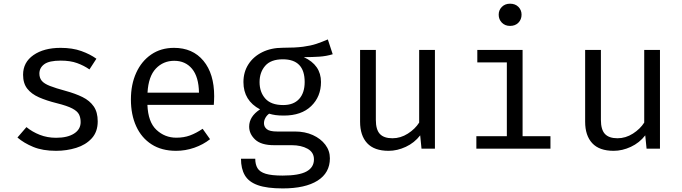

<svg xmlns="http://www.w3.org/2000/svg" viewBox="-20 -813 3732 1050"><path d="M286.7 -59.5Q349.2 -59.5 385.1 -82.6Q421 -105.6 421 -145.1Q421 -169.2 412.1 -187.2Q403.1 -205.1 375.4 -219.7Q347.7 -234.4 290.3 -248.7Q234.4 -262.6 193.1 -280.8Q151.8 -299 129 -328.2Q106.2 -357.4 106.2 -404.1Q106.2 -472.3 163.1 -511.8Q220 -551.3 311.3 -551.3Q376.4 -551.3 424.9 -533.8Q473.3 -516.4 507.2 -491.8L469.2 -433.3Q439 -454.4 401.8 -467.9Q364.6 -481.5 312.3 -481.5Q248.7 -481.5 222.1 -461.8Q195.4 -442.1 195.4 -410.8Q195.4 -386.7 208.5 -371Q221.5 -355.4 252.8 -343.1Q284.1 -330.8 339 -315.9Q391.8 -301.5 431.3 -282.1Q470.8 -262.6 492.6 -231Q514.4 -199.5 514.4 -149.2Q514.4 -91.8 481.5 -56.2Q448.7 -20.5 396.7 -4.4Q344.6 11.8 286.7 11.8Q213.3 11.8 161.8 -9.5Q110.3 -30.8 75.4 -61L124.6 -117.9Q156.4 -91.8 197.7 -75.6Q239 -59.5 286.7 -59.5Z M786.2 -239.5Q789.7 -145.6 835.6 -102.8Q881.5 -60 944.1 -60Q985.6 -60 1019 -72.3Q1052.3 -84.6 1088.2 -108.7L1128.7 -51.8Q1091.3 -22.1 1042.6 -5.1Q993.8 11.8 943.1 11.8Q864.1 11.8 809 -23.6Q753.8 -59 724.9 -122.3Q695.9 -185.6 695.9 -269.2Q695.9 -351.3 724.9 -414.9Q753.8 -478.5 806.9 -514.9Q860 -551.3 931.8 -551.3Q1033.8 -551.3 1092.6 -480.5Q1151.3 -409.7 1151.3 -286.7Q1151.3 -272.8 1150.5 -260.5Q1149.7 -248.2 1149.2 -239.5ZM932.8 -480.5Q872.8 -480.5 832.3 -437.9Q791.8 -395.4 786.7 -306.2H1068.2Q1066.7 -392.8 1030.3 -436.7Q993.8 -480.5 932.8 -480.5Z M1772.8 -597.4 1799.5 -516.4Q1764.6 -505.6 1725.9 -503.1Q1687.2 -500.5 1641.5 -500.5Q1735.4 -457.4 1735.4 -364.6Q1735.4 -284.6 1681.8 -232.8Q1628.2 -181 1532.3 -181Q1505.1 -181 1486.9 -183.6Q1468.7 -186.2 1451.8 -191.3Q1439.5 -182.6 1431.5 -168.5Q1423.6 -154.4 1423.6 -139Q1423.6 -119.5 1439 -106.7Q1454.4 -93.8 1495.9 -93.8H1593.3Q1647.7 -93.8 1690.8 -74.4Q1733.8 -54.9 1759 -21.8Q1784.1 11.3 1784.1 52.8Q1784.1 132.3 1716.7 174.9Q1649.2 217.4 1526.2 217.4Q1440 217.4 1390.3 199.7Q1340.5 182.1 1319.2 145.9Q1297.9 109.7 1297.9 54.9H1375.9Q1375.9 86.2 1388.2 106.7Q1400.5 127.2 1432.8 137.2Q1465.1 147.2 1525.6 147.2Q1614.9 147.2 1655.9 124.9Q1696.9 102.6 1696.9 58.5Q1696.9 20 1662.1 0.5Q1627.2 -19 1574.9 -19H1478.5Q1408.2 -19 1375.4 -49.7Q1342.6 -80.5 1342.6 -120.5Q1342.6 -175.9 1402.1 -214.9Q1311.3 -263.1 1311.3 -364.1Q1311.3 -419 1338.5 -461.3Q1365.6 -503.6 1414.4 -527.7Q1463.1 -551.8 1526.7 -551.8Q1594.9 -551.8 1637.4 -557.4Q1680 -563.1 1710.5 -573.3Q1741 -583.6 1772.8 -597.4ZM1526.7 -488.7Q1461.5 -488.7 1430.5 -453.3Q1399.5 -417.9 1399.5 -364.1Q1399.5 -309.2 1431 -273.8Q1462.6 -238.5 1528.7 -238.5Q1585.6 -238.5 1615.9 -271.8Q1646.2 -305.1 1646.2 -364.6Q1646.2 -488.7 1526.7 -488.7Z M2035.4 -540V-157.4Q2035.4 -104.1 2057.4 -80.5Q2079.5 -56.9 2126.2 -56.9Q2170.8 -56.9 2210.5 -82.3Q2250.3 -107.7 2272.3 -142.6V-540H2358.5V0H2285.1L2277.9 -72.8Q2246.2 -31.8 2199.2 -10Q2152.3 11.8 2105.1 11.8Q2026.7 11.8 1987.9 -30Q1949.2 -71.8 1949.2 -147.2V-540Z M2769.2 -792.8Q2797.9 -792.8 2815.1 -775.4Q2832.3 -757.9 2832.3 -732.8Q2832.3 -706.7 2815.1 -689Q2797.9 -671.3 2769.2 -671.3Q2742.1 -671.3 2724.6 -689Q2707.2 -706.7 2707.2 -732.8Q2707.2 -757.9 2724.6 -775.4Q2742.1 -792.8 2769.2 -792.8ZM2837.9 -540V-68.2H2990.3V0H2585.1V-68.2H2751.8V-471.8H2590.3V-540Z M3266.2 -540V-157.4Q3266.2 -104.1 3288.2 -80.5Q3310.3 -56.9 3356.9 -56.9Q3401.5 -56.9 3441.3 -82.3Q3481 -107.7 3503.1 -142.6V-540H3589.2V0H3515.9L3508.7 -72.8Q3476.9 -31.8 3430 -10Q3383.1 11.8 3335.9 11.8Q3257.4 11.8 3218.7 -30Q3180 -71.8 3180 -147.2V-540Z"/></svg>

Font: FiraCode Nerd Font
Style: Regular
Weight: 400
Designer: Carrois Corporate, Edenspiekermann AG, Nikita Prokopov
Foundry: Carrois Corporate, Edenspiekermann AG, Nikita Prokopov
Version: Version 6.002;Nerd Fonts 3.4.0